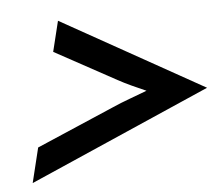

<svg xmlns="http://www.w3.org/2000/svg" viewBox="-39 -571 600 515"><g transform="rotate(-5 260.5 -313.0)"><path d="M29.2 -99.3 52.1 -193.1 261.8 -283.3Q284 -293.1 307.6 -301.7Q331.2 -310.4 354.9 -319.4Q335.4 -327.8 316 -336.8Q296.5 -345.8 279.9 -354.9L114.6 -445.1L134.7 -527.1L517.4 -313.2Z"/></g></svg>

Font: Afacad Medium
Style: Italic
Weight: 500
Italic angle: -14°
Designer: Kristian Moeller
Foundry: Dicotype
Version: Version 1.000; ttfautohint (v1.8.4.7-5d5b)